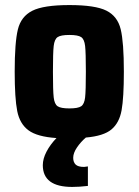

<svg xmlns="http://www.w3.org/2000/svg" viewBox="-20 -538 548 758"><path d="M269 85Q269 102 278.5 111.5Q288 121 312 121Q315 121 327 119V196Q293 200 265 200Q149 200 149 114Q149 89 163.5 61Q178 33 203 7Q127 2 92.5 -23.5Q58 -49 48 -99.5Q38 -150 38 -255Q38 -370 50.5 -421.5Q63 -473 107.5 -495.5Q152 -518 254 -518Q356 -518 400 -496Q444 -474 456.5 -422.5Q469 -371 469 -255Q469 -152 460 -102.5Q451 -53 420 -27Q389 -1 319 5Q299 22 284 44Q269 66 269 85ZM189 -255Q189 -180 192 -153.5Q195 -127 207.5 -118.5Q220 -110 254 -110Q288 -110 300.5 -118.5Q313 -127 316 -153.5Q319 -180 319 -255Q319 -330 316 -356.5Q313 -383 300.5 -391.5Q288 -400 254 -400Q220 -400 207.5 -391.5Q195 -383 192 -356.5Q189 -330 189 -255Z"/></svg>

Font: Saira Semi Condensed
Style: Bold
Weight: 700
Width: 4
Designer: Hector Gatti with collaboration of the Omnibus-Type team
Foundry: Omnibus-Type
Version: Version 1.001; ttfautohint (v1.8)